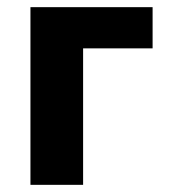

<svg xmlns="http://www.w3.org/2000/svg" viewBox="-20 -516 472 536"><path d="M65 0V-496H406V-381H212V0Z"/></svg>

Font: Toshiba Sans
Style: Bold
Weight: 700
Designer: Paul D. Hunt
Foundry: Toshiba Corporation
Version: Version 2.020;PS 2.0;hotconv 1.0.86;makeotf.lib2.5.63406